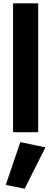

<svg xmlns="http://www.w3.org/2000/svg" viewBox="-20 -800 310 1162"><path d="M59 -780V0H211V-780ZM103 60 15 319 129 342 255 92Z"/></svg>

Font: Glinicke Jost Bold
Style: Bold
Weight: 700
Version: Version 3.710